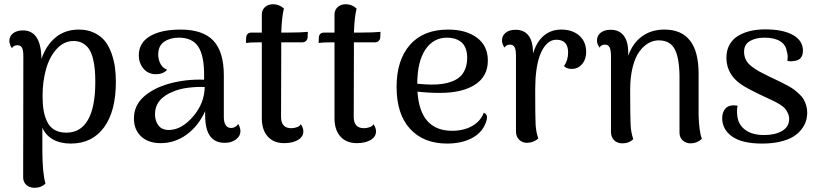

<svg xmlns="http://www.w3.org/2000/svg" viewBox="-20 -662 3850 903"><path d="M351.1 -522.9Q391.6 -522.9 423.1 -507.8Q454.6 -492.7 473.4 -469Q492.2 -445.3 504.2 -411.9Q516.1 -378.4 520.5 -345.9Q524.9 -313.5 524.9 -276.9Q524.9 -138.7 469 -62.7Q413.1 13.2 313 13.2Q263.7 13.2 229 -6.3Q194.3 -25.9 179.2 -62V43.9Q179.2 149.4 193.8 201.2Q173.8 221.2 142.1 221.2Q119.1 221.2 104 207.8Q88.9 194.3 88.9 171.9L89.8 -397.9Q89.8 -425.8 83.5 -437.5Q77.1 -449.2 62 -449.2Q43 -449.2 36.1 -435.1Q23.9 -454.1 23.9 -469.2Q23.9 -491.7 41.5 -505.4Q59.1 -519 87.9 -519Q173.3 -519 174.8 -384.8Q197.8 -450.2 242.2 -486.6Q286.6 -522.9 351.1 -522.9ZM292 -38.1Q359.4 -38.1 393.8 -98.4Q428.2 -158.7 428.2 -276.9Q428.2 -308.6 426 -333.7Q423.8 -358.9 417.5 -385.3Q411.1 -411.6 400.1 -429.2Q389.2 -446.8 370.4 -458Q351.6 -469.2 326.2 -469.2Q280.8 -469.2 246.8 -432.1Q212.9 -395 196.5 -336.9Q180.2 -278.8 180.2 -210Q180.2 -171.4 185.3 -141.8Q190.4 -112.3 202.6 -87.9Q214.8 -63.5 237.3 -50.8Q259.8 -38.1 292 -38.1Z M1100.1 -79.1Q1110.8 -62.5 1110.8 -44.9Q1110.8 -22 1089.6 -6.1Q1068.4 9.8 1037.1 9.8Q991.2 9.8 968 -22Q944.8 -53.7 944.8 -122.1V-139.2Q913.6 -70.3 858.4 -29.5Q803.2 11.2 735.8 11.2Q677.7 11.2 643.8 -20.3Q609.9 -51.8 609.9 -105Q609.9 -165.5 655.8 -206.8Q701.7 -248 776.9 -269Q856.4 -290.5 939.9 -287.1V-312Q939.9 -400.4 912.4 -442.6Q884.8 -484.9 820.8 -484.9Q780.3 -484.9 752.2 -465.8Q724.1 -446.8 724.1 -404.8Q724.1 -382.8 734.4 -362.5Q744.6 -342.3 766.1 -334Q748 -313 712.9 -313Q676.8 -313 654.8 -339.4Q632.8 -365.7 632.8 -401.9Q632.8 -460.4 685.1 -491.7Q737.3 -522.9 829.1 -522.9Q934.1 -522.9 983.4 -470.9Q1032.7 -418.9 1032.7 -307.1V-112.8Q1032.7 -60.1 1067.9 -60.1Q1076.2 -60.1 1085.4 -64.9Q1094.7 -69.8 1100.1 -79.1ZM778.8 -50.8Q835.9 -53.2 888.7 -114.7Q941.4 -176.3 942.9 -252.9Q905.3 -254.4 864.5 -249.3Q823.7 -244.1 795.9 -231.9Q709 -198.2 709 -125Q709 -92.3 726.1 -70.8Q743.2 -49.3 778.8 -50.8Z M1335.4 -508.8Q1393.6 -508.8 1427.7 -512.2L1426.8 -487.8Q1426.3 -476.1 1419.2 -469.5Q1412.1 -462.9 1401.9 -462.9H1302.7V-426.8L1301.8 -112.8Q1301.8 -59.1 1349.6 -59.1Q1363.8 -59.1 1377.2 -64Q1390.6 -68.8 1394.5 -78.1Q1406.7 -61 1406.7 -43.9Q1406.7 -19 1381.6 -3.9Q1356.4 11.2 1316.4 11.2Q1267.1 11.2 1239.3 -19.8Q1211.4 -50.8 1211.4 -106V-462.9H1196.8Q1156.7 -462.9 1136.7 -460L1137.7 -484.9Q1139.2 -508.8 1163.6 -508.8H1211.4V-592.8Q1211.4 -615.2 1226.3 -628.7Q1241.2 -642.1 1264.6 -642.1Q1292.5 -642.1 1315.4 -622.1Q1305.7 -586.4 1302.7 -508.8Z M1677.2 -508.8Q1735.4 -508.8 1769.5 -512.2L1768.6 -487.8Q1768.1 -476.1 1761 -469.5Q1753.9 -462.9 1743.7 -462.9H1644.5V-426.8L1643.6 -112.8Q1643.6 -59.1 1691.4 -59.1Q1705.6 -59.1 1719 -64Q1732.4 -68.8 1736.3 -78.1Q1748.5 -61 1748.5 -43.9Q1748.5 -19 1723.4 -3.9Q1698.2 11.2 1658.2 11.2Q1608.9 11.2 1581.1 -19.8Q1553.2 -50.8 1553.2 -106V-462.9H1538.6Q1498.5 -462.9 1478.5 -460L1479.5 -484.9Q1481 -508.8 1505.4 -508.8H1553.2V-592.8Q1553.2 -615.2 1568.1 -628.7Q1583 -642.1 1606.4 -642.1Q1634.3 -642.1 1657.2 -622.1Q1647.5 -586.4 1644.5 -508.8Z M2255.4 -131.8Q2280.8 -122.6 2263.2 -81.1Q2245.1 -35.6 2197 -11.2Q2148.9 13.2 2083 13.2Q1972.2 13.2 1908.7 -55.9Q1845.2 -125 1845.2 -252.9Q1845.2 -379.4 1908.2 -451.2Q1971.2 -522.9 2087.4 -522.9Q2171.4 -522.9 2222.9 -484.9Q2274.4 -446.8 2274.4 -377Q2274.4 -303.2 2214.6 -264.2Q2154.8 -225.1 2049.3 -225.1Q1996.1 -225.1 1943.4 -231Q1955.1 -46.9 2106.4 -46.9Q2160.6 -46.9 2200.2 -69.1Q2239.7 -91.3 2255.4 -131.8ZM2083 -484.9Q2018.1 -484.9 1980.5 -428.7Q1942.9 -372.6 1942.4 -268.1Q1984.4 -264.2 2009.3 -264.2Q2037.6 -264.2 2060.8 -267.3Q2084 -270.5 2106.2 -279.1Q2128.4 -287.6 2143.6 -301.3Q2158.7 -314.9 2168 -337.6Q2177.2 -360.4 2177.2 -390.1Q2177.2 -417 2169.2 -436.3Q2161.1 -455.6 2147 -465.8Q2132.8 -476.1 2117.2 -480.5Q2101.6 -484.9 2083 -484.9Z M2620.1 -522.9Q2671.9 -522.9 2704.3 -494.6Q2736.8 -466.3 2736.8 -417Q2736.8 -383.3 2718.5 -361.3Q2700.2 -339.4 2673.8 -337.9Q2646 -336.4 2632.8 -351.1Q2651.9 -379.4 2651.9 -415Q2651.9 -475.1 2596.7 -475.1Q2580.6 -475.1 2566.4 -467Q2552.2 -459 2539.3 -440.9Q2526.4 -422.9 2517.1 -396Q2507.8 -369.1 2502.4 -329.3Q2497.1 -289.6 2497.1 -240.2Q2497.1 -114.7 2499 -77.4Q2501 -40 2511.7 -11.2Q2492.2 8.3 2459 9.8Q2437 9.8 2421.9 -4.6Q2406.7 -19 2406.7 -43.9V-400.9Q2406.7 -428.2 2400.1 -440.2Q2393.6 -452.1 2378.9 -452.1Q2359.9 -452.1 2353 -438Q2340.8 -455.6 2340.8 -471.2Q2340.8 -493.7 2357.9 -507.8Q2375 -522 2404.8 -522Q2445.3 -522 2466.3 -493.9Q2487.3 -465.8 2486.8 -410.2Q2503.9 -465.8 2537.8 -494.4Q2571.8 -522.9 2620.1 -522.9Z M3265.6 -120.1Q3268.1 -43 3280.8 -8.8Q3257.8 12.2 3228.5 12.2Q3205.6 12.2 3190.7 -1.7Q3175.8 -15.6 3175.8 -38.1V-304.2Q3174.8 -390.1 3153.1 -431.2Q3131.3 -472.2 3077.6 -472.2Q3052.7 -472.2 3029.5 -459Q3006.3 -445.8 2986.8 -419.2Q2967.3 -392.6 2955.6 -346.4Q2943.8 -300.3 2943.8 -240.2Q2943.8 -112.8 2945.8 -74.7Q2947.8 -36.6 2958.5 -7.8Q2938.5 12.2 2906.7 12.2Q2883.3 12.2 2868.4 -2.4Q2853.5 -17.1 2853.5 -42V-400.9Q2853 -428.7 2846.4 -440.4Q2839.8 -452.1 2825.7 -452.1Q2806.6 -452.1 2799.8 -438Q2787.6 -455.6 2787.6 -471.2Q2787.6 -493.7 2804.7 -507.8Q2821.8 -522 2851.6 -522Q2892.1 -522 2913.3 -494.6Q2934.6 -467.3 2934.6 -414.1V-399.9Q2955.6 -459 2999.5 -491Q3043.5 -522.9 3104.5 -522.9Q3265.6 -522.9 3265.6 -315.9Z M3564.5 13.2Q3470.2 13.2 3423.3 -20Q3376.5 -53.2 3376.5 -106.9Q3376.5 -136.2 3393.8 -153.6Q3411.1 -170.9 3449.2 -165Q3444.3 -146 3447.3 -121.1Q3450.2 -78.1 3483.4 -52.5Q3516.6 -26.9 3573.2 -26.9Q3626 -26.9 3658.7 -46.4Q3691.4 -65.9 3691.4 -102.1Q3691.4 -117.2 3685.3 -130.1Q3679.2 -143.1 3671.6 -151.9Q3664.1 -160.6 3647.9 -170.7Q3631.8 -180.7 3621.1 -185.8Q3610.4 -190.9 3588.1 -201.2Q3565.9 -211.4 3555.2 -216.8Q3487.8 -249 3462.9 -267.1Q3399.4 -312.5 3396.5 -384.3Q3396.5 -387.7 3396.5 -391.1Q3396.5 -425.8 3411.1 -451.9Q3425.8 -478 3451.4 -493.4Q3477.1 -508.8 3509 -516.4Q3541 -523.9 3579.1 -523.9Q3661.6 -523.9 3709 -497.6Q3756.3 -471.2 3756.3 -423.8Q3756.3 -378.9 3713.4 -375Q3696.3 -372.1 3683.1 -376Q3687 -402.8 3680.2 -420.9Q3675.8 -451.7 3648.7 -468.3Q3621.6 -484.9 3576.2 -484.9Q3534.2 -484.9 3506.8 -468.8Q3479.5 -452.6 3479.5 -418.9Q3479.5 -397.5 3488 -380.6Q3496.6 -363.8 3515.4 -349.4Q3534.2 -335 3550.3 -326.2Q3566.4 -317.4 3595.2 -303.2Q3602.5 -299.8 3606.4 -297.9Q3612.8 -294.9 3625 -289.1Q3646.5 -278.8 3657.5 -273.4Q3668.5 -268.1 3687.3 -257.6Q3706.1 -247.1 3716.3 -239.3Q3726.6 -231.4 3739.7 -219Q3752.9 -206.5 3759.8 -194.6Q3766.6 -182.6 3771.5 -166.5Q3776.4 -150.4 3776.4 -132.8Q3776.4 -111.3 3770 -91.3Q3763.7 -71.3 3748 -51.8Q3732.4 -32.2 3708.7 -18.1Q3685.1 -3.9 3647.9 4.6Q3610.8 13.2 3564.5 13.2Z"/></svg>

Font: Arima Madurai Medium
Style: Regular
Weight: 500
Designer: Joana Correia and Natanael Gama
Foundry: NDISCOVER
Version: Version 1.019;PS 001.019;hotconv 1.0.88;makeotf.lib2.5.64775